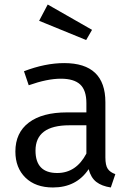

<svg xmlns="http://www.w3.org/2000/svg" viewBox="-20 -817 582 849"><path d="M233 -52Q317 -52 362 -138V-263H287Q137 -263 137 -151Q137 -52 233 -52ZM446 -365V-121Q446 -86 456.5 -70.5Q467 -55 490 -47L470 12Q430 6 406 -12.5Q382 -31 372 -69Q318 12 214 12Q137 12 92.5 -31.5Q48 -75 48 -147Q48 -230 107.5 -275Q167 -320 276 -320H362V-361Q362 -418 334.5 -443.5Q307 -469 249 -469Q189 -469 107 -440L86 -502Q180 -538 264 -538Q446 -538 446 -365ZM361 -640 153 -725 191 -797 387 -685Z"/></svg>

Font: FiraSans
Style: Regular
Weight: 350
Designer: Carrois Corporate & Edenspiekermann AG
Foundry: Carrois Corporate GbR & Edenspiekermann AG
Version: Version 3.106;PS 003.106;hotconv 1.0.70;makeotf.lib2.5.58329